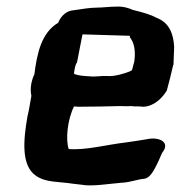

<svg xmlns="http://www.w3.org/2000/svg" viewBox="-20 -568 547 581"><path d="M84 -343C75 -325 70 -299 75 -278C71 -257 68 -235 63 -215C51 -146 43 -67 89 -36C119 -15 157 -19 201 -12L227 -9C258 -3 311 -12 347 -15C374 -16 394 -25 416 -27C435 -29 447 -55 457 -75C464 -89 470 -107 474 -110C494 -140 459 -154 426 -147C410 -144 388 -141 361 -137C301 -130 241 -113 188 -117C178 -145 184 -206 204 -246C207 -246 212 -245 217 -245C245 -245 315 -246 343 -247C354 -247 363 -246 377 -247C382 -246 391 -246 396 -246C400 -246 406 -246 413 -245H414C445 -246 471 -271 484 -293L485 -294V-295C492 -320 498 -345 504 -371L505 -372C506 -391 506 -408 507 -425V-426C505 -467 491 -500 454 -514C438 -523 415 -530 382 -538C371 -543 354 -549 333 -548C313 -548 290 -545 275 -545C250 -545 226 -540 203 -537C182 -536 164 -520 156 -499C105 -469 92 -406 84 -343ZM204 -346C205 -352 206 -370 213 -379L229 -461L230 -464L363 -460C368 -460 373 -460 373 -459V-455C383 -443 391 -422 387 -387L386 -380C384 -375 383 -367 379 -355C379 -355 375 -354 373 -352C355 -345 326 -336 304 -338C284 -339 270 -335 252 -337C234 -338 218 -339 205 -344C205 -344 204 -345 204 -346Z"/></svg>

Font: Vapor
Style: BdObl
Weight: 700
Foundry: Cannot Into Space Fonts
Version: Version 0.179